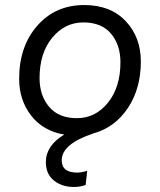

<svg xmlns="http://www.w3.org/2000/svg" viewBox="-20 -529 635 762"><path d="M352 0Q225 42 225 107Q225 156 286 156Q303 156 326 149L320 205Q299 213 273 213Q226 213 194 187.5Q162 162 162 114Q162 49 235 5Q151 -9 103.5 -70.5Q56 -132 56 -216Q56 -345 128 -427Q200 -509 314 -509Q419 -509 479 -445Q539 -381 539 -285Q539 -178 488 -101Q437 -24 352 0ZM137 -219Q137 -150 175 -105Q213 -60 285 -60Q359 -60 408.5 -121.5Q458 -183 458 -282Q458 -351 420.5 -395.5Q383 -440 311 -440Q237 -440 187 -379Q137 -318 137 -219Z"/></svg>

Font: Elaine Sans
Style: Italic
Weight: 400
Italic angle: -13°
Designer: Wei Huang
Foundry: Wei Huang
Version: Version 2.001;December 24, 2019;FontCreator 12.0.0.2547 64-b